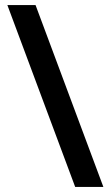

<svg xmlns="http://www.w3.org/2000/svg" viewBox="-20 -735 435 756"><path d="M120 -715 387 1H276L9 -715Z"/></svg>

Font: Noto Sans Gujarati SemiCondensed SemiBold
Style: Regular
Weight: 600
Width: 4
Designer: Jelle Bosma - Monotype Design Team, Universal Thirst
Foundry: Monotype Imaging Inc.
Version: Version 2.106; ttfautohint (v1.8.4.7-5d5b)